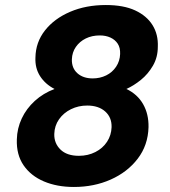

<svg xmlns="http://www.w3.org/2000/svg" viewBox="-20 -732 675 764"><path d="M274 12Q207 12 155 -10Q103 -32 74 -74Q45 -116 47 -177Q48 -221 66.5 -260.5Q85 -300 118.5 -330.5Q152 -361 197 -378Q160 -397 139.5 -429Q119 -461 121 -503Q122 -564 159 -611Q196 -658 259 -685Q322 -712 401 -712Q472 -712 518 -690.5Q564 -669 587 -632Q610 -595 608 -546Q608 -504 588.5 -470.5Q569 -437 540.5 -414Q512 -391 483 -378Q527 -357 549.5 -317.5Q572 -278 571 -226Q569 -154 528 -100.5Q487 -47 420.5 -17.5Q354 12 274 12ZM294 -112Q330 -112 359.5 -127Q389 -142 406 -168Q423 -194 424 -226Q425 -265 398.5 -288.5Q372 -312 327 -312Q292 -312 262.5 -297.5Q233 -283 215 -257.5Q197 -232 196 -199Q195 -162 220.5 -137Q246 -112 294 -112ZM349 -420Q378 -420 402.5 -432Q427 -444 442 -466.5Q457 -489 458 -517Q459 -542 448.5 -558Q438 -574 419.5 -582.5Q401 -591 377 -591Q346 -591 321.5 -579Q297 -567 282 -545.5Q267 -524 266 -496Q265 -461 288 -440.5Q311 -420 349 -420Z"/></svg>

Font: DM Sans 18pt Black
Style: Italic
Weight: 900
Italic angle: -10°
Designer: Colophon Foundry, Jonny Pinhorn
Foundry: Colophon Foundry
Version: Version 4.004;gftools[0.9.30]